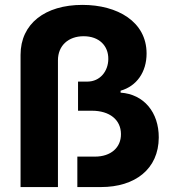

<svg xmlns="http://www.w3.org/2000/svg" viewBox="-20 -757 704 777"><path d="M63.2 0H214.5V-513.1C214.5 -572.1 256.4 -610.4 318.5 -610.4C381.4 -610.4 419 -571.4 418.3 -518.1C418 -468.8 384.9 -426.8 333.5 -426.8H295.8V-308.9H351.9C424.4 -308.9 469.1 -271.7 469.5 -214.8C470.2 -159.8 428.6 -123.2 364.3 -123.2H293V0H388.5C526.6 0 621.8 -72.8 622.5 -200.3C622.9 -302.2 562.5 -375.7 468 -382.1V-389.9C533 -408.4 573.2 -465.2 573.2 -540.5C573.2 -669.7 454.9 -737.2 313.6 -737.2C162.3 -737.2 63.2 -660.9 63.2 -535.2Z"/></svg>

Font: Karasuma Gothic
Style: Bold
Weight: 700
Designer: Rasmus Andersson / Ryoko Nishizuka
Foundry: Genbu
Version: Version 1.00